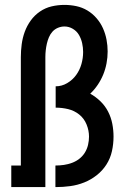

<svg xmlns="http://www.w3.org/2000/svg" viewBox="-20 -763 540 783"><path d="M26 0V-88H65V-530Q65 -556 68.5 -582.5Q72 -609 81 -633.5Q90 -658 105.5 -679.5Q121 -701 143 -716Q165 -731 190.5 -737Q216 -743 243 -743Q267 -743 291 -738Q315 -733 336 -720.5Q357 -708 373.5 -689Q390 -670 400 -647.5Q410 -625 414.5 -601Q419 -577 419 -553Q419 -529 414.5 -505Q410 -481 401 -459Q392 -437 378.5 -417Q365 -397 348 -381Q348 -381 348 -381Q348 -381 348 -381Q371 -368 390 -349.5Q409 -331 421 -307.5Q433 -284 438 -258Q443 -232 443 -206Q443 -176 436.5 -146.5Q430 -117 414 -92Q398 -67 374.5 -48.5Q351 -30 323.5 -19Q296 -8 266.5 -4Q237 0 207 0H206V-88H207Q224 -88 241 -90.5Q258 -93 274 -99Q290 -105 303.5 -115.5Q317 -126 326 -140.5Q335 -155 339 -172Q343 -189 343 -206Q343 -231 333 -255.5Q323 -280 303 -296Q283 -312 258 -318Q233 -324 207 -324V-411Q232 -411 254 -424Q276 -437 290.5 -457Q305 -477 312 -501.5Q319 -526 319 -551Q319 -569 315 -587Q311 -605 302 -620.5Q293 -636 277 -645.5Q261 -655 243 -655Q229 -655 216 -649.5Q203 -644 194 -634Q185 -624 179.5 -611Q174 -598 171 -584.5Q168 -571 166.5 -557.5Q165 -544 165 -530V0Z"/></svg>

Font: Iosevka Slab Semibold
Style: Regular
Weight: 600
Monospace: yes
Designer: Belleve Invis
Foundry: Belleve Invis
Version: Version 11.1.1; ttfautohint (v1.8.3)